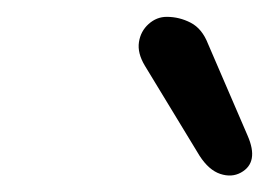

<svg xmlns="http://www.w3.org/2000/svg" viewBox="-20 -853 319 228"><path d="M266 -648Q255 -642 241.5 -646.5Q228 -651 217 -668L152 -775Q143 -790 145 -803Q147 -816 156.5 -824.5Q166 -833 178 -833Q193 -833 206.5 -826Q220 -819 227 -801L274 -692Q288 -660 266 -648Z"/></svg>

Font: Edu VIC WA NT Beginner Medium
Style: Regular
Weight: 500
Designer: Tina and Corey Anderson
Foundry: Google for Education
Version: Version 1.003